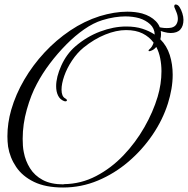

<svg xmlns="http://www.w3.org/2000/svg" viewBox="-20 -763 837 855"><path d="M261 72Q183 72 131.5 47Q80 22 52 -19.5Q24 -61 16 -110Q13 -133 13 -156Q13 -215 30 -274Q50 -343 88 -408Q126 -473 178 -529Q230 -585 292.5 -627Q355 -669 424 -691Q490 -711 547 -711Q565 -711 581.5 -709Q598 -707 613 -703Q651 -692 674 -668.5Q697 -645 697 -610Q697 -600 694 -588Q723 -559 736 -518Q749 -477 749 -430Q749 -399 743.5 -367Q738 -335 728 -303Q705 -230 659.5 -163Q614 -96 552 -43Q490 10 416 41Q342 72 261 72ZM262 58 265 57Q341 56 408 21Q475 -14 529.5 -71Q584 -128 623 -196.5Q662 -265 682 -332Q699 -389 699 -446Q699 -475 693.5 -503Q688 -531 676 -554Q666 -542 655 -538Q648 -535 645 -535Q641 -535 641.5 -538Q642 -541 646 -544Q658 -554 664 -573Q645 -599 615 -614Q585 -629 541 -629Q498 -629 448.5 -609Q399 -589 352 -551Q323 -527 300.5 -493Q278 -459 266 -424.5Q254 -390 254 -364Q254 -334 270 -325Q278 -321 278 -316Q278 -313 274 -312Q270 -311 265 -313Q247 -320 238.5 -337.5Q230 -355 230 -379Q230 -420 253 -471Q276 -522 315 -556Q366 -600 426 -622.5Q486 -645 542 -645Q583 -645 614 -635Q645 -625 669 -609Q668 -637 648.5 -655Q629 -673 600 -682Q571 -690 538 -690Q516 -690 490 -686Q464 -682 435 -673Q396 -661 355 -632.5Q314 -604 275 -564.5Q236 -525 202 -480Q168 -435 144 -389Q118 -341 99.5 -275.5Q81 -210 81 -145Q81 -130 82 -114.5Q83 -99 86 -85Q93 -47 113.5 -14Q134 19 170.5 38.5Q207 58 262 58ZM740 -616Q727 -616 710.5 -620.5Q694 -625 683 -630Q680 -632 676 -639Q672 -646 679 -644Q687 -642 699 -640Q711 -638 722 -638Q728 -638 734 -638.5Q740 -639 744 -640Q759 -644 765.5 -655Q772 -666 772 -679Q772 -693 766 -708Q760 -723 757 -730Q756 -731 756 -734Q756 -743 762 -743Q772 -743 779.5 -731.5Q787 -720 792 -704Q797 -688 797 -675Q797 -647 783 -631.5Q769 -616 740 -616Z"/></svg>

Font: MonteCarlo
Style: Regular
Weight: 400
Designer: Robert E. Leuschke
Foundry: Robert E. Leuschke
Version: Version 1.010; ttfautohint (v1.8.3)